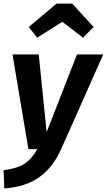

<svg xmlns="http://www.w3.org/2000/svg" viewBox="-35 -835 598 1075"><path d="M306 3Q261 103 184 157.5Q107 212 -11 220L-15 118Q62 108 102 82Q142 56 174 0H124L35 -530H182L226 -95L396 -530H543ZM126 -684 282 -815H369L489 -684L430 -624L314 -713L173 -624Z"/></svg>

Font: Fira Sans SemiBold
Style: Italic
Weight: 600
Italic angle: -8°
Designer: bBox Type GmbH & Carrois Corporate GbR & Edenspiekermann AG
Foundry: bBox Type GmbH & Carrois Corporate GbR & Edenspiekermann AG
Version: Version 4.301